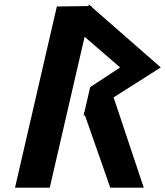

<svg xmlns="http://www.w3.org/2000/svg" viewBox="-20 -870 765 890"><path d="M506.6 -418.6 725.2 -557.5 404.2 -838.2 405 -842.1 400 -842 391.7 -849.6 390 -841.9 243.5 -839.9 49.6 0H210.6L372.2 -699.6L536.8 -557.3L398 -466.1L371.5 -351.2L368.8 -349.6L370.2 -345.6L367.1 -332.4L373.4 -336.3L491.2 0H646.4Z"/></svg>

Font: Stormning
Style: BoldObl
Weight: 400
Designer: Robert Jablonski, Mew Too
Foundry: Cannot Into Space Fonts
Version: Version 0.90